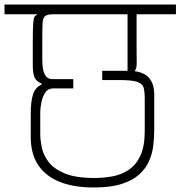

<svg xmlns="http://www.w3.org/2000/svg" viewBox="-56 -860 798 849"><path d="M359 -31Q269 -31 206.5 -56.5Q144 -82 112 -131.5Q80 -181 80 -253Q80 -263 80 -284.5Q80 -306 80 -328Q80 -350 80 -359Q80 -411 90 -442.5Q100 -474 128 -486Q128 -487 128 -488Q128 -489 128 -490Q103 -501 96 -519.5Q89 -538 89 -570Q89 -597 89 -623.5Q89 -650 89 -677Q89 -734 91 -758Q93 -782 98 -788Q103 -794 110 -796Q110 -797 110 -796.5Q110 -796 110 -797H-36V-840H722V-797H548Q548 -785 548 -769Q548 -753 548 -723Q548 -693 548 -637Q548 -604 548.5 -581.5Q549 -559 540 -546L541 -545Q565 -542 584.5 -531Q604 -520 616 -495.5Q628 -471 626 -424V-281Q626 -249 621.5 -214Q617 -179 602.5 -146.5Q588 -114 559 -88Q530 -62 481.5 -46.5Q433 -31 359 -31ZM122 -268Q122 -242 128.5 -209Q135 -176 158 -145Q181 -114 229.5 -93.5Q278 -73 362 -73Q401 -73 440.5 -80Q480 -87 512.5 -108.5Q545 -130 564.5 -171Q584 -212 584 -281V-424Q584 -455 579 -472.5Q574 -490 551 -498Q528 -506 472 -506Q453 -506 434 -506Q415 -506 396 -506V-547H508V-797H180Q153 -797 143 -788.5Q133 -780 132 -754Q131 -728 131 -674Q131 -669 131 -652Q131 -635 131 -618.5Q131 -602 131 -596Q131 -576 134 -556Q137 -536 147 -523Q157 -510 176 -510H268V-469H178Q156 -469 144 -450.5Q132 -432 127 -407Q122 -382 122 -364Z"/></svg>

Font: Matangi Light
Style: Regular
Weight: 300
Designer: Prashant Pant
Foundry: The Graphic Ant
Version: Version 3.002